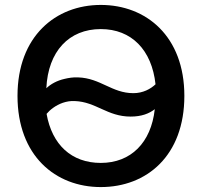

<svg xmlns="http://www.w3.org/2000/svg" viewBox="-20 -736 818 779"><path d="M728 -347C728 -104 575 23 389 23C205 23 51 -104 51 -347C51 -589 206 -716 389 -716C573 -716 728 -589 728 -347ZM389 -618C260 -618 175 -528 168 -378C186 -395 211 -409 242 -416C259 -420 277 -423 297 -422C388 -419 434 -358 521 -358C560 -358 591 -375 611 -394C596 -533 514 -618 389 -618ZM510 -263C415 -263 370 -323 283 -326C266 -327 250 -324 235 -319C206 -309 182 -290 169 -274C191 -149 270 -75 389 -75C511 -75 593 -157 608 -293C585 -275 554 -263 510 -263Z"/></svg>

Font: Repo Medium
Style: Regular
Weight: 500
Designer: Stefan Peev
Foundry: Context Ltd
Version: Version 1.502